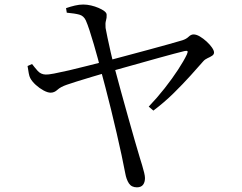

<svg xmlns="http://www.w3.org/2000/svg" viewBox="-20 -771 1040 826"><path d="M267.3 -716.4 264.1 -736Q283.4 -742.7 302.3 -747.1Q321.1 -751.5 337.9 -751.5Q354.4 -751.5 371.6 -747.5Q388.8 -743.5 403.9 -737Q419 -730.6 428.9 -723.1Q438.8 -715.5 438.8 -707.8Q439.6 -694.4 436 -682.8Q432.4 -671.3 434.2 -650.8Q436.8 -637.1 442.5 -608.8Q448.3 -580.6 456 -547.3Q463.6 -513.9 471.2 -486Q484.2 -435.9 500.2 -378.7Q516.1 -321.4 531.5 -266.2Q546.9 -210.9 560.1 -165.4Q573.3 -119.8 581.3 -93.2Q586 -77.6 591.4 -60.3Q596.7 -42.9 600.2 -28.1Q603.7 -13.4 603.7 -5.1Q603.7 13.2 595.3 24Q586.9 34.9 568.9 34.9Q545.9 34.9 534.6 17.9Q523.4 0.8 518.8 -25.8Q512.9 -58.1 503.2 -102.8Q493.6 -147.5 481.9 -198.2Q470.1 -248.9 457.7 -299.8Q445.2 -350.7 433.5 -395.2Q421.9 -439.6 413.2 -471.5Q409.2 -489.1 401.1 -518.4Q393 -547.8 383.6 -580.4Q374.2 -613.1 364.9 -641.1Q355.6 -669 349.2 -683.2Q340 -703 321.1 -708.1Q302.2 -713.3 267.3 -716.4ZM117.9 -495.6Q128.4 -481.6 141.9 -466.3Q155.3 -451.1 176.2 -450.3Q186.1 -449.5 212.7 -454.6Q239.4 -459.7 276.8 -468.3Q314.2 -476.9 355.9 -487.7Q397.6 -498.5 436.9 -508.3Q469.9 -517.1 518 -529.9Q566.1 -542.7 616 -556.2Q665.9 -569.8 706.4 -581Q747 -592.2 764.9 -597.8Q781.5 -603.2 791.6 -613Q801.7 -622.9 812.6 -622.9Q825.1 -622.9 840 -614Q854.9 -605.1 868.9 -592.3Q882.8 -579.5 891.8 -566.6Q900.8 -553.6 900.8 -545.3Q900.8 -536.6 892.3 -531.1Q883.9 -525.5 872.8 -520.7Q861.7 -515.8 854.1 -507Q832.8 -482.6 800.3 -446.5Q767.7 -410.3 727.5 -370.6Q687.2 -330.9 639.9 -295.2L619.8 -312.3Q656.1 -350.3 688.5 -391.5Q720.9 -432.7 745.9 -471Q770.9 -509.3 783.8 -536.5Q789.4 -548.8 786.2 -551.1Q783 -553.3 773.6 -551.3Q757.8 -547.5 728.6 -539.8Q699.3 -532.1 661.8 -521.6Q624.2 -511.2 584.7 -500Q545.2 -488.8 508.9 -478.8Q472.6 -468.8 446.2 -461.2Q415 -452.4 378.1 -441.2Q341.2 -430 310.3 -420.5Q279.4 -411 267.3 -406.4Q240.4 -397.1 227.1 -384.7Q213.8 -372.3 197.9 -372.3Q185.2 -372.3 167.5 -381.8Q149.8 -391.3 134 -405.7Q118.1 -420.1 110.3 -434.7Q106.1 -442.4 103.7 -455.8Q101.2 -469.2 98.6 -487Z"/></svg>

Font: Noto Serif SC
Style: Regular
Weight: 200
Designer: Ryoko NISHIZUKA 西塚涼子 (kana & ideographs); Frank Grießhammer (Latin, Greek & Cyrillic); Wenlong ZHANG 张文龙 (bopomofo); San
Foundry: Adobe
Version: Version 2.001;hotconv 1.1.0;makeotfexe 2.6.0